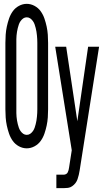

<svg xmlns="http://www.w3.org/2000/svg" viewBox="-20 -763 540 998"><path d="M119 8Q98 8 78.5 -2.5Q59 -13 46.5 -30.5Q34 -48 27 -68.5Q20 -89 15.5 -110Q11 -131 9.5 -152.5Q8 -174 8 -195V-540Q8 -561 9.5 -582.5Q11 -604 15.5 -625Q20 -646 27 -666.5Q34 -687 46.5 -704.5Q59 -722 78.5 -732.5Q98 -743 119 -743Q140 -743 159.5 -732.5Q179 -722 191.5 -704.5Q204 -687 211 -666.5Q218 -646 222.5 -625Q227 -604 228.5 -582.5Q230 -561 230 -540V-195Q230 -174 228.5 -152.5Q227 -131 222.5 -110Q218 -89 211 -68.5Q204 -48 191.5 -30.5Q179 -13 159.5 -2.5Q140 8 119 8ZM119 -62Q129 -62 137 -67.5Q145 -73 151 -81.5Q157 -90 160 -99Q163 -108 165.5 -117.5Q168 -127 169.5 -136.5Q171 -146 172 -156Q173 -166 173.5 -175.5Q174 -185 174 -195V-540Q174 -550 173.5 -559.5Q173 -569 172 -579Q171 -589 169.5 -598.5Q168 -608 165.5 -617.5Q163 -627 160 -636Q157 -645 151 -653.5Q145 -662 137 -667.5Q129 -673 119 -673Q109 -673 101 -667.5Q93 -662 87 -653.5Q81 -645 78 -636Q75 -627 72.5 -617.5Q70 -608 68.5 -598.5Q67 -589 66 -579Q65 -569 65 -559.5Q65 -550 65 -540V-195Q65 -185 65 -175.5Q65 -166 66 -156Q67 -146 68.5 -136.5Q70 -127 72.5 -117.5Q75 -108 78 -99Q81 -90 87 -81.5Q93 -73 101 -67.5Q109 -62 119 -62ZM273 215V145H311Q317 145 323 142Q329 139 332 133Q335 127 336.5 121Q338 115 339 108L353 18L267 -520H324L382 -133L438 -520H495L394 123Q392 135 389.5 146Q387 157 383 168.5Q379 180 372 189Q365 198 355 205Q345 212 333.5 213.5Q322 215 311 215Z"/></svg>

Font: Iosevka SS04
Style: Regular
Weight: 400
Monospace: yes
Designer: Belleve Invis
Foundry: Belleve Invis
Version: Version 19.0.0; ttfautohint (v1.8.4)